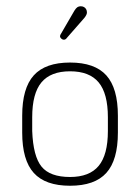

<svg xmlns="http://www.w3.org/2000/svg" viewBox="-20 -584 448 614"><path d="M51 -214V-160Q51 -72 88 -31Q125 10 204 10Q283 10 320 -31Q357 -72 357 -160V-214Q357 -302 320 -343Q283 -384 204 -384Q125 -384 88 -343Q51 -302 51 -214ZM325 -209V-165Q325 -89 295.5 -53.5Q266 -18 204 -18Q140 -18 113 -51Q86 -84 83 -165V-209Q83 -285 112.5 -320.5Q142 -356 204 -356Q266 -356 295.5 -320.5Q325 -285 325 -209ZM258 -544Q258 -550 255.5 -554.5Q253 -559 248.5 -561.5Q244 -564 238 -564Q232 -564 227.5 -561Q223 -558 218 -550L175 -476Q172 -472 172 -468Q172 -464 176 -460.5Q180 -457 184 -457Q187 -457 189.5 -458.5Q192 -460 194 -463L250 -527Q258 -537 258 -544Z"/></svg>

Font: Beiruti ExtraLight
Style: Regular
Weight: 250
Designer: Arlette Boutros
Foundry: Boutros
Version: Version 1.41